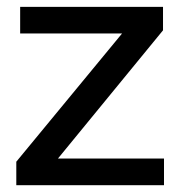

<svg xmlns="http://www.w3.org/2000/svg" viewBox="-20 -543 533 563"><path d="M27.8 -68.8 337.9 -444.8H39.1V-522.9H458V-454.1L149.9 -78.1H460.9V0H27.8Z"/></svg>

Font: Rawline SemiBold
Style: Regular
Weight: 600
Designer: Matt McInerney, Pablo Impallari, Rodrigo Fuenzalida
Foundry: Matt McInerney, Pablo Impallari, Rodrigo Fuenzalida
Version: Version 4.020;PS 004.020;hotconv 1.0.88;makeotf.lib2.5.64775